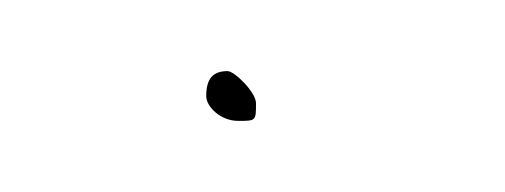

<svg xmlns="http://www.w3.org/2000/svg" viewBox="-20 -117 142 54"><path d="M38 -90C38 -87 42 -83 47 -83C52 -83 52 -83 52 -88C52 -91 46 -97 44 -97C40 -97 38 -95 38 -90Z"/></svg>

Font: Stray Cat
Style: HlCn
Weight: 100
Version: Version 1.0